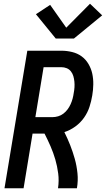

<svg xmlns="http://www.w3.org/2000/svg" viewBox="-20 -1006 566 1026"><path d="M4 0 126 -735H308Q337 -735 365.5 -728Q394 -721 416 -705Q438 -689 452.5 -664.5Q467 -640 473 -612.5Q479 -585 478.5 -555Q478 -525 473 -496Q468 -465 458 -434.5Q448 -404 429 -377Q410 -350 382.5 -330Q355 -310 324 -300Q341 -266 355 -230.5Q369 -195 379.5 -157.5Q390 -120 394 -80Q398 -40 391 0H290Q296 -40 291 -79Q286 -118 275.5 -154Q265 -190 250 -224.5Q235 -259 218 -292H154L106 0ZM169 -380H260Q275 -380 290.5 -384.5Q306 -389 319 -399Q332 -409 341.5 -422Q351 -435 357.5 -449.5Q364 -464 368 -479Q372 -494 374 -509Q377 -524 378 -539.5Q379 -555 377.5 -570Q376 -585 372 -599Q368 -613 359 -624.5Q350 -636 336.5 -641.5Q323 -647 308 -647H213ZM278 -800 172 -930 248 -980 334 -858 461 -986 526 -924 375 -800Z"/></svg>

Font: Iosevka Curly Semibold Oblique
Style: Regular
Weight: 600
Italic angle: -9°
Monospace: yes
Designer: Belleve Invis
Foundry: Belleve Invis
Version: Version 11.1.0; ttfautohint (v1.8.3)